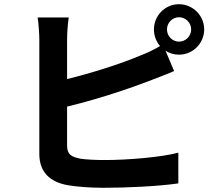

<svg xmlns="http://www.w3.org/2000/svg" viewBox="-20 -850 1040 913"><path d="M159 -767C164 -736 167 -685 167 -663V-118C167 -32 217 16 304 31C347 38 407 43 472 43C582 43 734 36 828 22V-124C746 -102 584 -89 480 -89C435 -89 394 -91 364 -95C319 -104 299 -115 299 -158V-343C475 -386 641 -443 808 -512L767 -609C785 -597 807 -590 831 -590C897 -590 951 -644 951 -710C951 -776 897 -830 831 -830C765 -830 712 -776 712 -710C712 -680 723 -652 741 -631C707 -611 677 -597 645 -585C556 -547 417 -503 299 -474V-663C299 -691 302 -736 307 -767ZM831 -768C863 -768 889 -742 889 -710C889 -678 863 -652 831 -652C800 -652 774 -678 774 -710C774 -742 800 -768 831 -768Z"/></svg>

Font: Noto Sans KR Bold
Style: Regular
Weight: 700
Designer: Ryoko NISHIZUKA  (kana & ideographs); Paul D. Hunt (Latin, Greek & Cyrillic); Wenlong ZHANG  (bopomofo); Sandoll Communi
Foundry: Adobe Systems Incorporated
Version: Version 1.004;PS 1.004;hotconv 1.0.82;makeotf.lib2.5.63406